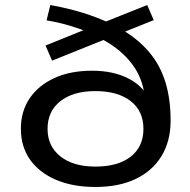

<svg xmlns="http://www.w3.org/2000/svg" viewBox="-20 -734 754 763"><path d="M359 9Q269 9 202.5 -19.5Q136 -48 99.5 -99.5Q63 -151 63 -222Q63 -292 98 -343.5Q133 -395 196.5 -424Q260 -453 346 -453Q432 -453 493.5 -420.5Q555 -388 580 -325H556Q555 -410 508.5 -474.5Q462 -539 380 -581L401 -579L187 -493L161 -553L329 -621L327 -608Q297 -620 255.5 -632.5Q214 -645 165 -653L180 -714Q252 -701 311 -682.5Q370 -664 418 -641L392 -645L565 -714L591 -654L466 -604L465 -616Q531 -577 574 -525.5Q617 -474 637.5 -407Q658 -340 658 -255Q658 -173 622 -114Q586 -55 519.5 -23Q453 9 359 9ZM359 -72Q449 -72 499.5 -111.5Q550 -151 550 -222Q550 -293 499 -332.5Q448 -372 359 -372Q271 -372 220 -332Q169 -292 169 -222Q169 -153 220 -112.5Q271 -72 359 -72Z"/></svg>

Font: Nunito Sans 10pt Expanded Medium
Style: Regular
Weight: 500
Width: 7
Designer: Vernon Adams
Foundry: Vernon Adams
Version: Version 3.101;gftools[0.9.27]